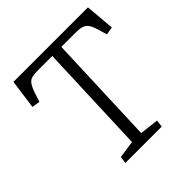

<svg xmlns="http://www.w3.org/2000/svg" viewBox="-186 -843 986 986"><g transform="rotate(-45 306.5 -350.5)"><path d="M175 -38 270 -52 293 -654H191Q163 -654 146 -650Q129 -646 117.5 -630Q106 -614 94 -578L80 -534L36 -541L58 -701H599L613 -541L570 -534L557 -578Q548 -610 537.5 -626Q527 -642 510 -648Q493 -654 465 -654H359L336 -51L439 -39L434 0H170Z"/></g></svg>

Font: Literata Light
Style: Italic
Weight: 300
Italic angle: -2°
Designer: Latin by Veronika Burian and Jose Scaglione. Greek by Irene Vlachou. Cyrillic by Vera Evstafieva
Foundry: TypeTogether
Version: Version 3.103;gftools[0.9.29]